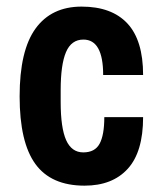

<svg xmlns="http://www.w3.org/2000/svg" viewBox="-20 -555 492 587"><path d="M417.5 -325.8H295.4Q295.4 -434 235 -434Q198.1 -434 181.8 -395.7Q165.5 -357.5 165.5 -279.3V-242.8Q165.5 -164.2 182.2 -126.6Q199 -89.1 234.6 -89.1Q270.2 -89.1 284.5 -115.6Q298.9 -142.1 298.9 -196.8H417.5Q417.5 -90.4 370.5 -38.9Q323.6 12.6 238.5 12.6Q136.4 12.6 88.2 -53.6Q40 -119.9 40 -260.2Q40 -400.5 88.6 -467.6Q137.3 -534.8 229.4 -534.8Q321.5 -534.8 369.5 -483.3Q417.5 -431.8 417.5 -325.8Z"/></svg>

Font: Puralecka Narrow
Style: Bold
Weight: 700
Designer: Hector Gatti, Marcela Romero, Pablo Cosgaya and Nicolas Silva
Version: Version 1.004;PS 001.004;hotconv 1.0.70;makeotf.lib2.5.58329